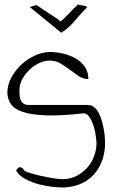

<svg xmlns="http://www.w3.org/2000/svg" viewBox="-20 -833 519 854"><path d="M51.8 -74.2Q56.6 -85.9 66.9 -88.9Q77.1 -91.8 88.9 -74.2Q88.9 -72.3 98.1 -68.8Q107.4 -65.4 121.6 -61Q135.7 -56.6 154.8 -52.2Q173.8 -47.9 192.4 -44.4Q210.9 -41 228.5 -38.6Q246.1 -36.1 258.8 -36.1Q292 -36.1 319.8 -50.3Q347.7 -64.5 367.7 -86.9Q387.7 -109.4 398.4 -138.2Q409.2 -167 409.2 -197.3Q409.2 -206.1 406.2 -228Q403.3 -250 396.5 -272Q389.6 -293.9 378.4 -311.5Q367.2 -329.1 351.6 -329.1Q250 -317.4 185.1 -319.8Q120.1 -322.3 82 -335Q43.9 -347.7 28.8 -369.6Q13.7 -391.6 12.7 -419.9Q12.7 -455.1 30.3 -487.8Q47.9 -520.5 75.2 -545.9Q102.5 -571.3 136.2 -586.4Q169.9 -601.6 203.1 -601.6Q230.5 -601.6 260.3 -594.7Q290 -587.9 315.4 -573.7Q340.8 -559.6 356.9 -536.6Q373 -513.7 373 -481.4Q349.6 -481.4 330.1 -494.6Q310.5 -507.8 291 -522.5Q271.5 -537.1 250 -550.3Q228.5 -563.5 200.2 -563.5Q176.8 -563.5 152.8 -551.8Q128.9 -540 109.9 -521.5Q90.8 -502.9 78.6 -480Q66.4 -457 66.4 -432.6Q66.4 -422.9 66.9 -411.6Q67.4 -400.4 71.3 -390.1Q75.2 -379.9 83.5 -373Q91.8 -366.2 107.4 -366.2H370.1Q386.7 -366.2 398.9 -356Q411.1 -345.7 419.4 -330.1Q427.7 -314.5 433.1 -294.9Q438.5 -275.4 441.9 -256.8Q445.3 -238.3 446.3 -222.2Q447.3 -206.1 447.3 -197.3Q447.3 -159.2 436.5 -125.5Q425.8 -91.8 404.3 -64.9Q382.8 -38.1 350.6 -21Q318.4 -3.9 276.4 0Q255.9 2 223.1 -1Q190.4 -3.9 157.2 -12.2Q124 -20.5 94.7 -35.6Q65.4 -50.8 51.8 -74.2ZM250 -737.3Q266.6 -752 274.9 -760.7Q283.2 -769.5 290 -776.4Q296.9 -783.2 304.2 -791Q311.5 -798.8 326.2 -813.5Q334 -810.5 341.3 -809.6Q348.6 -808.6 354 -807.6Q359.4 -806.6 362.8 -805.2Q366.2 -803.7 366.2 -798.8Q350.6 -784.2 337.4 -769Q324.2 -753.9 312 -739.7Q299.8 -725.6 285.6 -712.4Q271.5 -699.2 252 -687.5L112.3 -801.8L142.6 -810.5Q157.2 -800.8 169.9 -792Q182.6 -783.2 195.8 -774.9Q209 -766.6 222.2 -757.8Q235.4 -749 250 -737.3Z"/></svg>

Font: Annie Use Your Telescope
Style: Regular
Weight: 400
Version: Version 1.003 2001